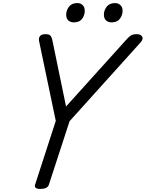

<svg xmlns="http://www.w3.org/2000/svg" viewBox="-20 -1219 951 1253"><path d="M244 14Q200 14 209 -14L344 -430L235 -951Q231 -971 241 -983.5Q251 -996 277 -996Q300 -996 308.5 -987Q317 -978 321 -960L411 -524L807 -963Q822 -980 835 -988Q848 -996 873 -996Q898 -996 907.5 -980.5Q917 -965 899 -944L434 -428L299 -14Q290 14 244 14ZM461 -1073Q440 -1073 426 -1085.5Q412 -1098 412 -1124Q412 -1151 430 -1175Q448 -1199 485 -1199Q505 -1199 519 -1186Q533 -1173 533 -1148Q533 -1120 516 -1096.5Q499 -1073 461 -1073ZM707 -1073Q687 -1073 672.5 -1085.5Q658 -1098 658 -1124Q658 -1151 676 -1175Q694 -1199 731 -1199Q751 -1199 765.5 -1186Q780 -1173 780 -1148Q780 -1120 762.5 -1096.5Q745 -1073 707 -1073Z"/></svg>

Font: Playwrite IE
Style: Regular
Weight: 400
Designer: Veronika Burian, José Scaglione
Foundry: TypeTogether
Version: Version 1.002